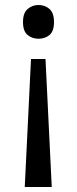

<svg xmlns="http://www.w3.org/2000/svg" viewBox="-20 -566 309 768"><path d="M196 -478Q196 -441 178 -426Q160 -411 134 -411Q109 -411 90.5 -426Q72 -441 72 -478Q72 -514 90.5 -530Q109 -546 134 -546Q160 -546 178 -530Q196 -514 196 -478ZM104 -330H162L187 182H79Z"/></svg>

Font: Noto Sans Old Permic
Style: Regular
Weight: 400
Designer: Monotype Design Team
Foundry: Monotype Imaging Inc.
Version: Version 2.001; ttfautohint (v1.8.4.7-5d5b)